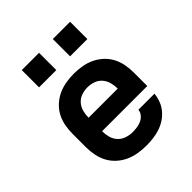

<svg xmlns="http://www.w3.org/2000/svg" viewBox="-203 -866 1006 1006"><g transform="rotate(-45 300.0 -363.0)"><path d="M303 8Q273 8 243 3Q213 -2 185.5 -14.5Q158 -27 135.5 -47.5Q113 -68 99 -94Q85 -120 79 -150Q73 -180 73 -210V-310Q73 -340 78.5 -369.5Q84 -399 98 -425.5Q112 -452 134.5 -472.5Q157 -493 184 -505.5Q211 -518 240.5 -523Q270 -528 300 -528Q330 -528 359.5 -523Q389 -518 416 -505.5Q443 -493 465.5 -472.5Q488 -452 502 -425.5Q516 -399 521.5 -369.5Q527 -340 527 -310V-210H192Q192 -187 198 -164.5Q204 -142 219.5 -125Q235 -108 257.5 -100.5Q280 -93 303 -93Q319 -93 336 -95.5Q353 -98 368 -105Q383 -112 394 -125.5Q405 -139 406 -155H525Q523 -130 513.5 -105.5Q504 -81 487.5 -61.5Q471 -42 449.5 -28Q428 -14 403.5 -6Q379 2 353.5 5Q328 8 303 8ZM192 -310H408Q408 -333 402 -355.5Q396 -378 381 -395Q366 -412 344.5 -419.5Q323 -427 300 -427Q277 -427 255.5 -419.5Q234 -412 219 -395Q204 -378 198 -355.5Q192 -333 192 -310ZM479 -606H351V-734H479ZM121 -606V-734H249V-606Z"/></g></svg>

Font: Iosevka SS04 Extended
Style: Bold
Weight: 700
Width: 7
Monospace: yes
Designer: Belleve Invis
Foundry: Belleve Invis
Version: Version 19.0.0; ttfautohint (v1.8.4)